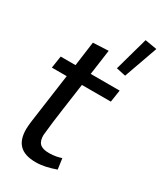

<svg xmlns="http://www.w3.org/2000/svg" viewBox="-191 -824 772 908"><g transform="rotate(30 195.0 -370.0)"><path d="M325 -750 274 -567 325 -556 390 -739ZM163 10C197 10 232 2 271 -12L263 -70C248 -65 225 -59 196 -59C147 -59 131 -79 131 -120C141 -222 157 -317 170 -416H328L338 -482H180L199 -619L115 -615L97 -482H16L6 -416H87L50 -150C48 -133 46 -118 46 -104C46 -31 79 10 163 10Z"/></g></svg>

Font: Cantarell
Style: Oblique
Weight: 400
Italic angle: -8°
Designer: Dave Crossland
Version: Version 0.024